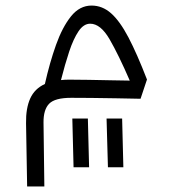

<svg xmlns="http://www.w3.org/2000/svg" viewBox="-20 -348 626 687"><path d="M77.1 319.3 73.2 92.8Q72.3 39.6 88.1 4.4Q104 -30.8 140.6 -47.4Q157.7 -123.5 180.4 -187.3Q203.1 -251 234.1 -289.6Q265.1 -328.1 307.6 -328.1Q346.2 -328.1 377.4 -300.5Q408.7 -272.9 439.5 -214.4Q470.2 -155.8 505.9 -63.5L482.9 5.4Q443.4 4.4 396.2 3.7Q349.1 2.9 306.2 2.4Q263.2 2 234.9 2Q176.3 2 155.8 23.2Q135.3 44.4 135.7 90.3L138.7 319.3ZM198.2 -61.5Q211.9 -63 227.5 -63Q258.3 -63 296.9 -62.3Q335.4 -61.5 374 -60.8Q412.6 -60.1 444.3 -59.6Q404.3 -151.9 372.1 -207.5Q339.8 -263.2 302.7 -263.2Q279.3 -263.2 261 -236.1Q242.7 -209 227.5 -163.3Q212.4 -117.7 198.2 -61.5ZM243.2 250.5 238.8 76.2H294.4L298.8 250.5ZM366.2 250.5 361.3 76.2H417L421.4 250.5Z"/></svg>

Font: Cascadia Code NF Light
Style: Regular
Weight: 300
Monospace: yes
Designer: Aaron Bell
Foundry: Saja Typeworks
Version: Version 2404.023; ttfautohint (v1.8.4)